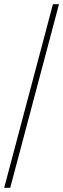

<svg xmlns="http://www.w3.org/2000/svg" viewBox="-20 -780 303 921"><path d="M0 121H29L263 -760H234Z"/></svg>

Font: Noto Serif Tamil SemiCondensed Thin
Style: Regular
Weight: 100
Width: 4
Designer: Indian Type Foundry, Tom Grace, and the Monotype Design Team
Foundry: Monotype Imaging Inc.
Version: Version 2.004